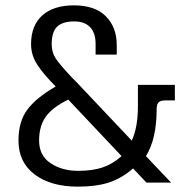

<svg xmlns="http://www.w3.org/2000/svg" viewBox="-20 -682 722 717"><path d="M49 -157Q49 -228 82 -272.5Q115 -317 188 -359Q143 -404 119.5 -440Q96 -476 96 -517Q96 -587 138 -624.5Q180 -662 256 -662Q335 -662 375.5 -621Q416 -580 416 -514V-478H337V-518Q337 -559 316.5 -580.5Q296 -602 257 -602Q214 -602 193.5 -582.5Q173 -563 173 -517Q173 -486 188.5 -463Q204 -440 248 -393Q248 -393 265 -376L472 -157Q495 -206 495 -285V-365H633V-307H597Q580 -307 572.5 -300Q565 -293 565 -274Q565 -163 525 -99L619 0H527L477 -53Q433 -15 385.5 0Q338 15 271 15Q170 15 109.5 -30.5Q49 -76 49 -157ZM434 -99 235 -310Q177 -282 151.5 -247Q126 -212 126 -157Q126 -101 169 -72.5Q212 -44 271 -44Q325 -44 362.5 -56.5Q400 -69 434 -99Z"/></svg>

Font: Pridi Light
Style: Regular
Weight: 300
Designer: Katatrad Team
Foundry: CadsonDemak
Version: Version 1.003